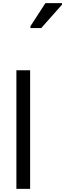

<svg xmlns="http://www.w3.org/2000/svg" viewBox="-20 -1210 417 1230"><path d="M173 0H85V-760H173ZM175 -1030V-1042L271 -1190H377V-1180L244 -1030Z"/></svg>

Font: Noto Sans Tifinagh Adrar
Style: Regular
Weight: 400
Designer: JamraPatel
Foundry: JamraPatel LLC
Version: Version 2.006; ttfautohint (v1.8.4.7-5d5b)